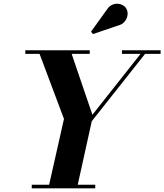

<svg xmlns="http://www.w3.org/2000/svg" viewBox="-20 -1023 892 1043"><path d="M242.5 0 327.5 -377 187.5 -750H362.5L482 -399.5L757.5 -748H782L478.5 -364.5L398 0ZM152.5 0V-19.5H497.5V0ZM117.5 -730.5V-750H467.5V-730.5ZM642.5 -730.5V-750H852.5V-730.5ZM485 -838 474.5 -851 560.5 -970.5Q571.5 -988 586.5 -995.5Q601.5 -1003 616.8 -1002.8Q632 -1002.5 644.8 -996Q657.5 -989.5 664.5 -979Q675 -963 673 -943Q671 -923 657.5 -906.2Q644 -889.5 620.5 -884Z"/></svg>

Font: Bodoni Moda 11pt
Style: Bold Italic
Weight: 700
Italic angle: -13°
Designer: Owen Earl
Foundry: indestructible type
Version: Version 2.004